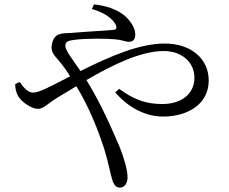

<svg xmlns="http://www.w3.org/2000/svg" viewBox="-20 -799 1040 873"><path d="M70 -426 49 -417C49 -394 54 -377 63 -361C79 -334 125 -304 151 -304C179 -304 192 -325 241 -355L327 -407C387 -310 428 -201 453 -125C473 -60 483 -4 490 17C498 44 509 54 525 54C547 54 560 34 560 6C560 -26 543 -82 526 -126C488 -215 439 -328 373 -435C497 -507 622 -567 725 -567C804 -567 864 -518 864 -446C864 -371 804 -326 718 -326C643 -326 589 -346 522 -395L504 -379C570 -302 651 -269 721 -269C833 -269 929 -325 929 -433C929 -531 850 -601 729 -601C616 -601 486 -546 346 -476C317 -519 277 -569 277 -590C277 -610 289 -614 319 -618C376 -625 467 -624 506 -620C533 -618 550 -609 567 -609C584 -609 595 -619 595 -642C595 -666 582 -690 562 -713C536 -742 487 -771 407 -779L398 -758C462 -740 494 -710 506 -687C513 -671 509 -664 495 -663C466 -660 383 -656 300 -649C269 -647 228 -653 217 -602C207 -563 228 -547 246 -525C261 -507 278 -486 299 -452L215 -409C179 -391 150 -378 129 -378C106 -378 85 -404 70 -426Z"/></svg>

Font: Harano Aji Mincho KR
Style: Regular
Weight: 400
Foundry: Masamichi Hosoda
Version: HaranoAjiMinchoKR-Regular version 20230610;ttx 4.39.4